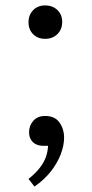

<svg xmlns="http://www.w3.org/2000/svg" viewBox="-20 -537 338 707"><path d="M107 150 85 122Q111 101 126.5 81Q142 61 149 41Q156 21 157 0H141Q124 0 112 -6Q100 -12 93.5 -23.5Q87 -35 87 -50Q87 -74 102.5 -92Q118 -110 146 -110Q182 -110 199 -86Q216 -62 216 -30Q216 -1 203.5 31.5Q191 64 167 94.5Q143 125 107 150ZM146 -394Q119 -394 102 -411Q85 -428 85 -455Q85 -482 102 -499.5Q119 -517 146 -517Q174 -517 191.5 -500Q209 -483 209 -456Q209 -429 191.5 -411.5Q174 -394 146 -394Z"/></svg>

Font: Literata 18pt Light
Style: Regular
Weight: 300
Designer: Latin by Veronika Burian and Jose Scaglione. Greek by Irene Vlachou. Cyrillic by Vera Evstafieva.
Foundry: TypeTogether
Version: Version 3.103;gftools[0.9.29]